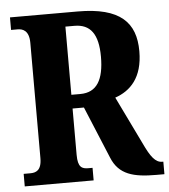

<svg xmlns="http://www.w3.org/2000/svg" viewBox="-52 -761 713 808"><g transform="rotate(-5 305.0 -357.0)"><path d="M20 0H311V-53H293C267 -53 249 -60 249 -113V-309H297L388 -90C418 -15 481 0 576 0H610V-53H605C577 -53 557 -79 530 -137L432 -339C496 -361 550 -412 550 -525C550 -646 486 -714 306 -714H20V-661H48C68 -661 96 -653 96 -600V-113C96 -60 71 -53 48 -53H20ZM287 -367H249V-655H287C354 -655 387 -612 387 -516C387 -419 357 -367 287 -367Z"/></g></svg>

Font: Noto Serif Hebrew ExtraCondensed ExtraBold
Style: Regular
Weight: 800
Width: 2
Designer: Monotype Design Team
Foundry: Monotype Imaging Inc.
Version: Version 2.004